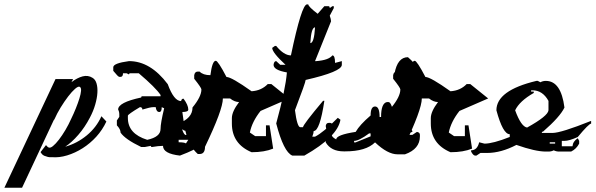

<svg xmlns="http://www.w3.org/2000/svg" viewBox="-176 -718 2748 886"><path d="M251 -358.9Q264.2 -351.1 269.5 -332.8Q274.9 -314.5 273.4 -289.8Q272 -265.1 263.4 -235.4Q254.9 -205.6 238.8 -175.3Q215.8 -130.9 185.3 -95.7Q154.8 -60.5 125 -41Q179.2 -56.2 224.1 -93Q269 -129.9 292 -181.6L314.9 -157.2Q296.9 -118.7 268.6 -87.4Q240.2 -56.2 205.6 -34.2Q170.9 -12.2 134 -1Q97.2 10.3 63 7.3Q53.2 8.3 45.2 6.3Q37.1 4.4 28.8 1Q21 -2 16.1 -8.8Q13.2 -13.2 11.2 -16.1L36.1 -48.3L40 -44.4Q42 -42 43.5 -40.5Q44.9 -39.1 46.9 -38.1Q55.2 -33.2 68.1 -43.7Q81.1 -54.2 95.9 -73.5Q110.8 -92.8 126 -118.4Q141.1 -144 152.8 -170.4Q164.1 -193.4 174.1 -218.3Q184.1 -243.2 190.4 -263.7Q196.8 -284.2 198 -298.8Q199.2 -313.5 191.9 -317.4Q185.1 -320.8 170.4 -308.1Q155.8 -295.4 138.4 -272.7Q121.1 -250 104 -222.2Q86.9 -194.3 75.2 -167.5L71.8 -163.1L-74.2 148.4H-155.8L80.1 -353H161.1L153.8 -338.9Q180.2 -358.9 205.1 -365.5Q230 -372.1 251 -358.9Z M419.4 -436Q518.1 -436 598.1 -329.6Q626.5 -251.5 659.7 -251.5Q661.6 -262.7 670.9 -262.7Q692.9 -232.9 692.9 -212.4Q692.9 -201.2 665.5 -201.2L670.9 -162.1V-150.9L665.5 -117.7Q673.8 -94.7 682.1 -94.7L710 -117.7V-111.8Q704.6 -81.5 704.6 -61.5Q732.4 -60.1 732.4 -44.9V-39.6Q732.4 -29.8 654.3 0Q576.2 -8.8 576.2 -44.9Q555.7 -44.9 525.4 -39.6Q520 -39.6 520 -44.9L492.2 -39.6H475.6Q401.4 -75.2 380.4 -106Q380.4 -121.6 363.3 -139.6V-162.1L374.5 -178.7V-189.9Q374.5 -202.6 369.1 -212.4Q369.1 -245.6 475.6 -268.1Q475.6 -273.9 481 -273.9H564.9V-279.8Q542 -314 464.4 -379.9H425.3Q419.4 -379.9 419.4 -374.5L408.2 -379.9H391.6Q391.6 -363.3 380.4 -363.3H374.5Q369.1 -363.3 346.7 -391.1V-407.7Q346.7 -426.3 419.4 -436ZM469.7 -223.6Q414.1 -190.4 414.1 -184.1V-173.3Q414.1 -100.6 503.4 -72.8Q564.9 -85.9 564.9 -123Q564.9 -149.4 581.5 -218.3L570.3 -223.6Q570.3 -201.2 559.1 -201.2Q545.4 -201.2 542.5 -223.6H531.2Q517.6 -223.6 481 -212.4Q481 -223.6 469.7 -223.6ZM648.4 -72.8V-61.5Q673.8 -61.5 682.1 -56.2L692.9 -72.8Z M819.8 -437.5Q830.1 -437.5 869.1 -362.8Q892.1 -362.8 984.9 -296.9Q1030.3 -299.8 1059.6 -330.1H1076.2L1158.7 -263.7L1026.4 -206.1Q986.8 -156.2 977.1 -106.4L1001.5 -89.8H1051.3V-139.6H1067.9L1084.5 -32.2Q1044.4 -15.6 984.9 -15.6Q894 -54.2 894 -147.9V-172.9Q894 -203.1 927.2 -247.1Q906.7 -247.1 885.7 -263.7H852.5Q852.5 -211.9 770 -40.5Q770 -7.3 745.1 -7.3H736.8Q698.2 -40.5 679.2 -114.7Q666 -114.7 646 -147.9Q712.4 -171.4 712.4 -222.2Q753.4 -272 753.4 -305.2Q753.4 -313 720.2 -354.5V-371.1Q723.1 -387.7 736.8 -387.7H745.1Q761.2 -371.1 794.9 -371.1Q803.2 -437.5 819.8 -437.5Z M1246.6 -697.8Q1246.6 -687.5 1290 -654.3L1320.8 -689.5H1339.4Q1345.7 -689.5 1345.7 -680.7L1357.9 -689.5H1364.3V-680.7L1345.7 -645.5Q1351.6 -628.9 1351.6 -619.6L1277.8 -436H1283.7Q1340.8 -440.4 1357.9 -462.4Q1370.1 -462.4 1370.1 -427.7L1401.4 -436V-418.9Q1401.4 -387.2 1234.4 -349.1Q1234.4 -338.4 1185.1 -209.5Q1195.3 -130.9 1210 -130.9H1222.2Q1222.2 -142.6 1314.9 -252.9H1320.8Q1299.8 -113.3 1271.5 -113.3Q1271.5 -104 1265.1 -87.4H1277.8Q1315.9 -106.4 1382.8 -174.3L1395 -165.5Q1382.3 -87.4 1228.5 0H1172.9Q1132.8 -16.6 1098.6 -148.4Q1141.6 -305.2 1147.9 -383.8Q1086.4 -394.5 1086.4 -418.9Q1088.4 -436 1098.6 -436L1117.2 -418.9H1141.6Q1080.1 -475.6 1080.1 -497.1L1092.3 -505.9H1098.6Q1134.3 -462.4 1166.5 -462.4Q1215.8 -697.8 1240.7 -697.8ZM1255.9 -519Q1273.4 -519 1277.8 -591.8Q1260.3 -591.8 1255.9 -519Z M1706.5 -454.1Q1741.2 -423.8 1741.2 -412.6L1733.9 -398.9Q1741.2 -387.2 1741.2 -371.6Q1727.1 -371.6 1720.2 -316.4H1713.4Q1713.4 -329.1 1651.4 -350.6L1644.5 -378.4Q1658.2 -454.1 1706.5 -454.1ZM1609.9 -247.1H1616.7Q1632.3 -247.1 1644.5 -171.4Q1630.9 -169.4 1630.9 -157.7Q1630.9 -103.5 1671.9 -81.5H1678.7L1713.4 -123Q1727.1 -121.1 1727.1 -109.4Q1713.4 -106.9 1713.4 -95.7H1727.1L1748 -109.4Q1761.7 -106.9 1761.7 -95.7V-88.9Q1761.7 -30.3 1692.9 -5.9H1658.2Q1612.8 -5.9 1554.7 -61Q1512.7 -19.5 1417 -19.5H1410.2Q1351.6 -19.5 1327.1 -61Q1327.1 -84 1334 -95.7L1327.1 -136.7Q1329.1 -150.9 1340.8 -150.9H1347.7Q1357.9 -150.9 1368.7 -129.9V-116.2H1355V-95.7Q1355 -85.4 1375.5 -74.7Q1375.5 -95.7 1465.3 -109.4Q1483.4 -141.6 1534.2 -185.1Q1534.2 -226.6 1554.7 -226.6Q1575.7 -226.6 1575.7 -178.2H1582.5Q1582.5 -242.2 1609.9 -247.1ZM1458 -67.9V-61H1465.3L1534.2 -88.9V-102.5H1527.3Q1480.5 -67.9 1458 -67.9Z M1737.8 -437.5Q1748 -437.5 1787.1 -362.8Q1810.1 -362.8 1902.8 -296.9Q1948.2 -299.8 1977.5 -330.1H1994.1L2076.7 -263.7L1944.3 -206.1Q1904.8 -156.2 1895 -106.4L1919.4 -89.8H1969.2V-139.6H1985.8L2002.4 -32.2Q1962.4 -15.6 1902.8 -15.6Q1812 -54.2 1812 -147.9V-172.9Q1812 -203.1 1845.2 -247.1Q1824.7 -247.1 1803.7 -263.7H1770.5Q1770.5 -211.9 1688 -40.5Q1688 -7.3 1663.1 -7.3H1654.8Q1616.2 -40.5 1597.2 -114.7Q1584 -114.7 1564 -147.9Q1630.4 -171.4 1630.4 -222.2Q1671.4 -272 1671.4 -305.2Q1671.4 -313 1638.2 -354.5V-371.1Q1641.1 -387.7 1654.8 -387.7H1663.1Q1679.2 -371.1 1712.9 -371.1Q1721.2 -437.5 1737.8 -437.5Z M2305.7 -344.7 2317.9 -338.4Q2328.6 -344.7 2342.8 -344.7Q2413.1 -344.7 2428.7 -221.7Q2408.2 -178.7 2330.1 -110.8Q2324.2 -110.8 2324.2 -104.5H2373.5Q2412.6 -104.5 2551.8 -160.2V-147.5Q2541.5 -147.5 2490.2 -85.9Q2450.7 -67.9 2428.7 -67.9H2416.5V-43H2465.8Q2467.8 -65.9 2490.2 -80.1L2496.6 -67.9V-55.2Q2483.9 -30.8 2459.5 -18.6H2404.3Q2390.1 -18.6 2379.4 -24.4Q2368.7 -18.6 2355 -18.6H2342.8Q2294.4 -18.6 2207 -49.3Q2135.7 -12.2 2071.8 -12.2H2041L2022.5 0H2016.6Q2007.8 0 1998 -18.6V-24.4Q2026.4 -24.4 2035.2 -61.5L2059.6 -55.2Q2098.6 -55.2 2176.3 -85.9V-98.6Q2144.5 -98.6 2114.7 -209Q2114.7 -300.8 2299.3 -344.7ZM2274.9 -301.3V-295.4H2287.1V-289.1Q2221.2 -251.5 2201.2 -209Q2228.5 -133.8 2256.3 -129.4Q2352.5 -182.6 2355 -209V-252.4Q2328.1 -301.3 2281.2 -301.3ZM2360.8 -61.5V-55.2H2385.7V-61.5Z"/></svg>

Font: Otrack
Style: Regular
Weight: 400
Designer: Sodina
Foundry: Sodina
Version: Version 2.10 June 16, 2016